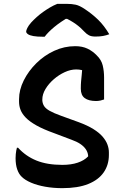

<svg xmlns="http://www.w3.org/2000/svg" viewBox="-20 -960 640 998"><path d="M371 -720Q408 -720 435 -707Q462 -694 483 -672Q507 -649 514 -619.5Q521 -590 521 -557Q521 -538 521 -518.5Q521 -499 521 -480Q521 -461 521 -443Q513 -440 502.5 -437.5Q492 -435 479 -435Q441 -435 420.5 -450Q400 -465 400 -499Q400 -521 401.5 -537.5Q403 -554 404.5 -568Q406 -582 407 -596.5Q408 -611 408 -629L430 -584Q417 -593 404 -596Q391 -599 376 -599Q347 -599 316.5 -585Q286 -571 259.5 -548Q233 -525 216.5 -497.5Q200 -470 200 -443V-438Q201 -422 209 -409Q217 -396 238 -384Q259 -372 298 -358L389 -325Q435 -308 465.5 -289Q496 -270 513.5 -249.5Q531 -229 538.5 -208.5Q546 -188 546 -168V-155Q546 -103 519 -64Q492 -25 438.5 -3.5Q385 18 304 18Q257 18 215 10.5Q173 3 141.5 -10.5Q110 -24 93 -41Q78 -55 69.5 -79.5Q61 -104 61 -138Q61 -149 62 -159Q63 -169 64.5 -177.5Q66 -186 68 -192H74Q114 -148 169.5 -125.5Q225 -103 304 -103Q350 -103 384 -114.5Q418 -126 438 -147V-152Q436 -170 425.5 -185Q415 -200 397 -212Q379 -224 351 -234L261 -268Q205 -288 169.5 -308Q134 -328 114.5 -348Q95 -368 87 -388.5Q79 -409 79 -432V-444Q79 -493 103.5 -542Q128 -591 169 -631.5Q210 -672 262 -696Q314 -720 371 -720ZM278 -940Q287 -940 294.5 -940Q302 -940 310.5 -940Q319 -940 326 -940Q353 -940 373.5 -935.5Q394 -931 422 -912Q440 -900 457 -886.5Q474 -873 490 -857.5Q506 -842 520.5 -823Q535 -804 548 -782Q532 -776 515.5 -773Q499 -770 476 -770Q455 -770 442.5 -776.5Q430 -783 419 -795Q399 -817 374 -835Q349 -853 302 -876L359 -862Q342 -862 325 -862Q308 -862 291 -862L347 -877Q295 -847 262.5 -820Q230 -793 212 -769H206Q173 -769 153.5 -772.5Q134 -776 125 -782.5Q116 -789 116 -796Q116 -802 122 -814.5Q128 -827 142 -843Q155 -857 170.5 -871Q186 -885 203.5 -897.5Q221 -910 239.5 -921Q258 -932 278 -940Z"/></svg>

Font: Recursive Casual SemiBold
Style: Regular
Weight: 600
Version: Version 1.047